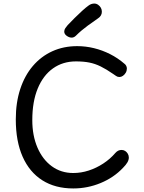

<svg xmlns="http://www.w3.org/2000/svg" viewBox="-20 -1040 811 1082"><path d="M681 -681Q687 -677 691 -669.5Q695 -662 695 -654Q695 -641 688.5 -630Q682 -619 672.5 -612.5Q663 -606 653 -606Q642 -606 634 -612Q626 -618 618 -623Q579 -650 547.5 -665.5Q516 -681 483.5 -687.5Q451 -694 408 -694Q334 -694 278.5 -654.5Q223 -615 192.5 -541Q162 -467 162 -363Q162 -276 191 -208.5Q220 -141 272 -103Q324 -65 393 -65Q437 -65 480 -79Q523 -93 562 -118.5Q601 -144 630 -178Q638 -187 646.5 -191Q655 -195 665 -195Q676 -195 685 -189.5Q694 -184 700 -174Q706 -164 706 -152Q706 -139 698 -125Q690 -111 673 -94Q621 -39 547 -8.5Q473 22 393 22Q291 22 218.5 -24Q146 -70 107.5 -157Q69 -244 69 -367Q69 -462 94 -538Q119 -614 165 -668Q211 -722 274.5 -751Q338 -780 415 -780Q463 -780 510 -768.5Q557 -757 600.5 -735Q644 -713 681 -681ZM384 -828Q370 -828 356 -838Q342 -848 342 -862Q342 -872 348 -881Q354 -890 361 -898Q379 -917 400.5 -938.5Q422 -960 443 -979Q464 -998 478 -1008Q487 -1015 495.5 -1017.5Q504 -1020 511 -1020Q523 -1020 533 -1013Q543 -1006 548.5 -996Q554 -986 554 -974Q554 -951 533 -937Q512 -923 474.5 -895.5Q437 -868 408 -839Q397 -828 384 -828Z"/></svg>

Font: Playpen Sans
Style: Regular
Weight: 400
Designer: Laura Meseguer, Veronika Burian, José Scaglione, Kostas Bartsokas, Vera Evstafieva, Tom Grace, Yorlmar Campos
Foundry: TypeTogether
Version: Version 2.000